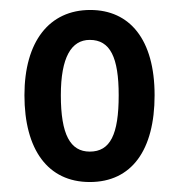

<svg xmlns="http://www.w3.org/2000/svg" viewBox="-20 -742 360 385"><path d="M290 -551C290 -663 240 -722 161 -722C79 -722 29 -659 29 -551C29 -442 76 -377 160 -377C244 -377 290 -441 290 -551ZM102 -551C102 -627 123 -662 160 -662C201 -662 218 -627 218 -551C218 -472 201 -438 160 -438C121 -438 102 -472 102 -551Z"/></svg>

Font: Noto Sans Malayalam ExtraCondensed Medium
Style: Regular
Weight: 500
Width: 2
Designer: Jelle Bosma - Monotype Design Team
Foundry: Monotype Imaging Inc.
Version: Version 2.104